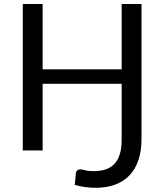

<svg xmlns="http://www.w3.org/2000/svg" viewBox="-20 -736 804 939"><path d="M672 -716.5V-55Q672 2 657.2 46.2Q642.5 90.5 614 120.8Q585.5 151 543.5 166.8Q501.5 182.5 447 182.5Q398 182.5 345.5 168.5Q347 154 348.5 139.8Q350 125.5 351 111Q352 103 357.2 97.8Q362.5 92.5 373 92.5Q382 92.5 397 96.8Q412 101 437 101Q470 101 495.8 92.8Q521.5 84.5 539 66.2Q556.5 48 565.8 18.5Q575 -11 575 -53V-326H188.5V0H91.5V-716.5H188.5V-397H575V-716.5Z"/></svg>

Font: Lato 2
Style: Regular
Weight: 400
Designer: Lukasz Dziedzic with Adam Twardoch and Botio Nikoltchev
Foundry: tyPoland Lukasz Dziedzic
Version: Version 2.015; 2015-08-06; http://www.latofonts.com/